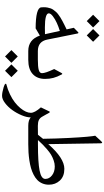

<svg xmlns="http://www.w3.org/2000/svg" viewBox="425 -1214 1055 1946"><g transform="rotate(90 953.0 -241.5)"><path d="M339.4 -721.7 403.8 -657.2 339.4 -592.8 274.9 -657.2ZM194.3 -721.7 258.8 -657.2 194.3 -592.8 129.9 -657.2ZM498 -97.2H510.7Q519.5 -97.2 522 -86.9Q524.4 -76.7 524.4 -49.8V-46.4Q524.4 -20.5 522 -10.3Q519.5 0 510.7 0H498Q381.3 0 341.3 -117.7L268.1 -74.7Q61.5 -75.7 55.2 -130.4Q53.7 -144.5 53.7 -157.7Q53.7 -177.7 57.1 -195.3Q60.5 -212.9 65.7 -227.5Q70.8 -242.2 81.5 -256.6Q92.3 -271 101.6 -281.7Q110.8 -292.5 127.9 -304.9Q145 -317.4 158.2 -325.9Q171.4 -334.5 194.6 -346.7Q217.8 -358.9 233.9 -366.9Q250 -375 278.3 -388.7L262.2 -461.9L304.7 -503.4Q316.4 -516.1 320.3 -498L381.8 -192.4Q400.9 -97.2 498 -97.2ZM259.8 -168.5Q300.8 -168.5 327.1 -169.4L293.9 -319.8Q252 -307.1 212.9 -289.3Q173.8 -271.5 144.8 -249Q115.7 -226.6 115.7 -208Q115.7 -168.5 259.8 -168.5Z M504.9 -97.2H585Q658.2 -97.2 690.2 -106.4Q722.2 -115.7 722.2 -139.2Q722.2 -173.8 680.2 -262.7L719.7 -335.9Q728.5 -351.6 734.9 -339.4Q759.8 -293 770 -254.2Q780.3 -215.3 780.3 -170.4Q780.3 -90.3 731.2 -45.2Q682.1 0 586.4 0H504.9Q490.2 0 486.6 -10Q482.9 -20 482.9 -45.9V-50.8Q482.9 -76.7 486.8 -86.9Q490.7 -97.2 504.9 -97.2ZM697.8 106.4 762.2 170.9 697.8 235.4 633.3 170.9ZM552.7 106.4 617.2 170.9 552.7 235.4 488.3 170.9Z M1254.9 0Q1198.2 0 1170.4 -24.9Q1170.4 15.6 1148.9 66.9Q1127.4 118.2 1095.9 161.9Q1064.5 205.6 1024.9 235.6Q985.4 265.6 951.7 265.6Q918.5 265.6 862.8 249Q835 240.7 830.1 231.4Q826.2 224.6 835 222.2Q888.7 208.5 936.3 185.5Q983.9 162.6 1017.6 136.2Q1051.3 109.9 1075.7 80.6Q1100.1 51.3 1112.1 24.2Q1124 -2.9 1124 -25.9Q1124 -65.4 1068.8 -127.9Q1076.7 -142.6 1109.9 -213.4Q1115.2 -225.1 1124 -210.9Q1128.9 -202.6 1142.8 -177Q1156.7 -151.4 1164.6 -138.7Q1177.2 -117.2 1198 -107.2Q1218.8 -97.2 1254.9 -97.2H1267.1Q1275.9 -97.2 1278.8 -86.4Q1281.7 -75.7 1281.7 -49.8V-46.4Q1281.7 -21 1278.8 -10.5Q1275.9 0 1267.1 0Z M1262.2 -97.2 1346.2 -98.1Q1346.2 -98.1 1387.2 -149.4Q1385.3 -283.2 1378.9 -406.7Q1372.6 -530.3 1366.5 -595Q1360.4 -659.7 1356 -678.7L1411.1 -738.3Q1418.5 -746.1 1422.9 -748.3Q1427.2 -750.5 1430.2 -746.1Q1433.1 -741.7 1433.1 -728.5L1441.4 -202.6Q1583.5 -365.7 1691.9 -365.7Q1768.1 -365.7 1810.3 -320.3Q1852.5 -274.9 1852.5 -209Q1852.5 -172.9 1839.6 -142.8Q1826.7 -112.8 1804.7 -91.6Q1782.7 -70.3 1750.7 -54Q1718.8 -37.6 1683.6 -27.6Q1648.4 -17.6 1606.2 -11.2Q1564 -4.9 1524.7 -2.4Q1485.4 0 1441.9 0H1262.2Q1247.6 0 1243.9 -10Q1240.2 -20 1240.2 -45.9V-50.8Q1240.2 -76.7 1244.1 -86.9Q1248 -97.2 1262.2 -97.2ZM1399.9 -98.1H1445.3Q1624 -98.1 1709 -114.7Q1793.9 -131.3 1793.9 -172.4Q1793.9 -212.9 1757.8 -240.7Q1721.7 -268.6 1667.5 -268.6Q1637.2 -268.6 1605 -257.1Q1572.8 -245.6 1548.1 -230.7Q1523.4 -215.8 1492.9 -189.5Q1462.4 -163.1 1444.8 -145.3Q1427.2 -127.4 1399.9 -98.1Z"/></g></svg>

Font: Parastoo FD
Style: FD
Weight: 400
Foundry: Saber Rastikerdar (saber.rastikerdar@gmail.com)
Version: Version 2.0.1